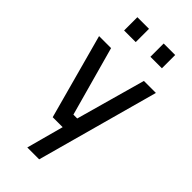

<svg xmlns="http://www.w3.org/2000/svg" viewBox="-290 -784 1063 1063"><g transform="rotate(45 241.5 -252.5)"><path d="M19 -499H113L226 -91H256L370 -499H464L267 218H174L233 0H155ZM95 -619V-723H186V-619ZM301 -619V-723H391V-619Z"/></g></svg>

Font: TypoPRO Titillium Text
Style: 600 wt
Weight: 600
Designer: Accademia di Belle Arti di Urbino and others
Foundry: Accademia di Belle Arti di Urbino and others.
Version: Version 25.000